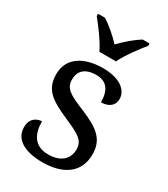

<svg xmlns="http://www.w3.org/2000/svg" viewBox="-191 -854 833 952"><g transform="rotate(30 225.5 -378.0)"><path d="M182 -606H277C298 -651 346 -715 377 -753V-766H338C300 -743 259 -707 229 -675C199 -707 159 -743 121 -766H82V-753C113 -715 161 -651 182 -606ZM210 10C328 10 407 -43 407 -147C407 -231 362 -269 257 -313C168 -349 133 -368 133 -419C133 -466 160 -499 228 -499C287 -499 314 -460 314 -393C360 -393 386 -417 386 -453C386 -503 336 -545 240 -545C127 -545 52 -495 52 -404C52 -317 100 -283 203 -238C300 -196 326 -178 326 -129C326 -75 287 -38 216 -38C135 -38 108 -95 108 -165C84 -165 45 -150 45 -96C45 -26 110 10 210 10Z"/></g></svg>

Font: Noto Serif Devanagari
Style: Regular
Weight: 400
Designer: Universal Thirst, Indian Type Foundry and the Monotype Design Team
Foundry: Monotype Imaging Inc.
Version: Version 2.004